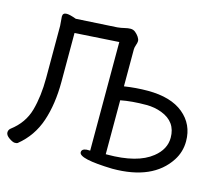

<svg xmlns="http://www.w3.org/2000/svg" viewBox="-104 -856 1170 1011"><g transform="rotate(15 481.5 -350.0)"><path d="M540 -47Q705 -47 783 -110Q841 -156 841 -219Q841 -306 757 -338Q718 -353 673 -353Q594 -353 533 -341V-47ZM3 -24Q3 -38 14 -47Q83 -99 104.5 -176.5Q126 -254 126 -353V-638L122 -688Q122 -708 144 -708Q161 -708 196 -695L419 -708Q439 -710 457 -714.5Q475 -719 489 -719Q504 -719 515.5 -709.5Q527 -700 535 -688Q543 -676 543 -666Q543 -657 538 -643Q533 -629 533 -619V-417Q598 -427 661 -427Q787 -427 855.5 -370.5Q924 -314 924 -222Q924 -164 893 -116Q806 18 586 18Q403 13 403 -23Q403 -41 429 -44H449V-636L209 -621V-355Q209 -233 177.5 -139.5Q146 -46 71 15Q67 19 55 19Q43 19 23 5Q3 -9 3 -24Z"/></g></svg>

Font: LXGW WenKai Lite Medium
Style: Regular
Weight: 500
Designer: LXGW / Fontworks Inc.
Foundry: LXGW / Fontworks Inc.
Version: Version 1.511; March 25, 2025